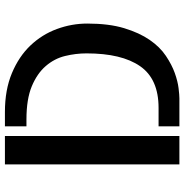

<svg xmlns="http://www.w3.org/2000/svg" viewBox="-4 -756 760 792"><g transform="rotate(-90 376.0 -360.0)"><path d="M93.8 -719.7H210.9V0H93.8ZM310.5 -719.7Q401.4 -719.7 470.2 -690.9Q539.1 -662.1 584.5 -614.3Q629.9 -566.4 652.3 -505.4Q674.8 -444.3 674.8 -379.9Q674.8 -291 655.8 -228Q636.7 -165 607.4 -122.6Q578.1 -80.1 541.5 -55.7Q504.9 -31.2 470.7 -19Q436.5 -6.8 408.2 -3.4Q379.9 0 366.2 0H251V-85.9H327.1Q446.3 -85.9 499 -162.1Q551.8 -238.3 551.8 -382.8Q551.8 -427.7 541 -471.7Q530.3 -515.6 499.5 -551.3Q468.8 -586.9 416 -608.9Q363.3 -630.9 279.3 -630.9H251V-719.7Z"/></g></svg>

Font: Allerta
Style: Stencil
Weight: 400
Designer: Matt McInerney
Foundry: Matt McInerney
Version: Version 1.0